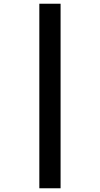

<svg xmlns="http://www.w3.org/2000/svg" viewBox="-20 -782 536 1030"><path d="M191 -762V228H305V-762Z"/></svg>

Font: Noto Sans Armenian SemiCondensed Medium
Style: Regular
Weight: 500
Width: 4
Designer: Monotype Design Team
Foundry: Monotype Imaging Inc.
Version: Version 2.008